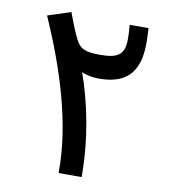

<svg xmlns="http://www.w3.org/2000/svg" viewBox="-80 -773 746 841"><g transform="rotate(10 293.0 -352.0)"><path d="M236.8 0H339.4C339.4 -170.9 306.6 -326.7 261.7 -453.1C281.7 -443.8 307.1 -438 339.4 -438C452.6 -438 517.1 -489.7 517.1 -626C517.1 -642.6 516.1 -674.8 514.6 -693.4H430.7C432.6 -673.3 434.1 -657.7 434.1 -631.8C434.1 -564.9 410.2 -541.5 327.1 -541.5C262.7 -541.5 237.3 -549.8 217.8 -588.9C203.6 -617.2 195.8 -634.8 169.9 -704.1L67.4 -670.9C159.7 -461.4 240.2 -221.2 236.8 0Z"/></g></svg>

Font: Cascadia Mono NF
Style: Regular
Weight: 400
Monospace: yes
Designer: Aaron Bell
Foundry: Saja Typeworks
Version: Version 2404.023